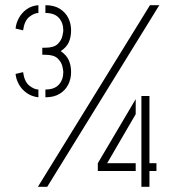

<svg xmlns="http://www.w3.org/2000/svg" viewBox="-20 -720 664 740"><path d="M69 -603 40 -610Q42 -631 53 -651Q64 -671 83 -684.5Q102 -698 128 -700V-670Q112 -670 93 -655Q74 -640 69 -603ZM155 -345V-375Q190 -375 207 -394Q224 -413 224 -443Q224 -448 220.5 -464Q217 -480 202.5 -494.5Q188 -509 153 -509H143V-536H153Q188 -536 202.5 -550.5Q217 -565 220.5 -581.5Q224 -598 224 -602Q224 -632 207 -651Q190 -670 155 -670V-700Q188 -700 210 -686.5Q232 -673 243 -651Q254 -629 254 -603Q254 -578 245.5 -558Q237 -538 214 -523Q237 -507 245.5 -487Q254 -467 254 -442Q254 -416 243 -394Q232 -372 210 -358.5Q188 -345 155 -345ZM128 -345Q102 -348 83 -361.5Q64 -375 53 -394.5Q42 -414 40 -435L69 -442Q74 -405 93 -390Q112 -375 128 -375ZM126 0 558 -700H594L162 0ZM357 -61V-91L503 -338V-280L393 -91H503V-61ZM525 0V-350H556V-91H583V-61H556V0Z"/></svg>

Font: Stick No Bills ExtraLight
Style: Regular
Weight: 200
Designer: Kosala Senevirathne, Siva Puranthara, Lasantha Premarathna, Tharique Azeez
Foundry: mooniak
Version: Version 2.000